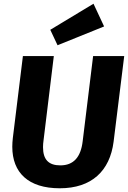

<svg xmlns="http://www.w3.org/2000/svg" viewBox="-20 -994 690 1031"><path d="M480 -693 424 -236C414 -150 375 -106 304 -106C241 -106 211 -137 211 -204C211 -216 212 -228 214 -242L269 -693H103L49 -254C47 -237 46 -221 46 -206C46 -67 132 17 301 17C472 17 570 -76 590 -233L647 -693ZM289 -751 539 -852 482 -974 250 -834Z"/></svg>

Font: Fira Sans OT
Style: Bold Italic
Weight: 700
Italic angle: -8°
Designer: Carrois Corporate & Edenspiekermann
Foundry: Carrois Corporate GbR & Edenspiekermann AG
Version: Version 2.001